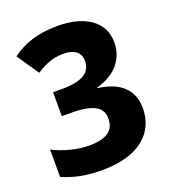

<svg xmlns="http://www.w3.org/2000/svg" viewBox="-134 -824 831 934"><g transform="rotate(-20 281.5 -357.0)"><path d="M237 10C434 10 524 -84 524 -206C524 -303 462 -359 349 -373V-376C434 -398 503 -457 503 -555C503 -662 412 -724 269 -724C160 -724 88 -694 32 -653L109 -540C136 -558 186 -587 248 -587C307 -587 338 -563 338 -518C338 -466 302 -428 188 -428H140V-304H188C311 -304 349 -270 349 -217C349 -161 318 -124 216 -124C161 -124 91 -140 31 -171V-29C91 -3 154 10 237 10Z"/></g></svg>

Font: Noto Sans Devanagari UI ExtraBold
Style: Regular
Weight: 800
Designer: Jelle Bosma - Monotype Design Team
Foundry: Monotype Imaging Inc.
Version: Version 2.003